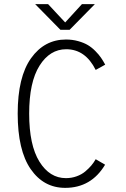

<svg xmlns="http://www.w3.org/2000/svg" viewBox="-20 -897 610 928"><path d="M438.5 -877 316.5 -753H272L150 -877H212.5L295 -788.5L376 -877ZM295 11Q191 11 128.2 -79.8Q65.5 -170.5 65.5 -348Q65.5 -525 130 -615.5Q194.5 -706 299 -706Q330.5 -706 358 -698.2Q385.5 -690.5 404.8 -679Q424 -667.5 441 -650.2Q458 -633 468.2 -618Q478.5 -603 488.5 -584.5L442.5 -559Q392.5 -659 300 -659Q221 -659 171 -579.5Q121 -500 121 -348Q121 -195.5 170.5 -115.8Q220 -36 298.5 -36Q326 -36 350.2 -44.8Q374.5 -53.5 392 -68.2Q409.5 -83 421.5 -97.2Q433.5 -111.5 442.5 -127.5L488 -101Q421 11 295 11Z"/></svg>

Font: League Mono Narrow UltraLight
Style: Regular
Weight: 200
Width: 3
Designer: Tyler Finck
Foundry: The League of Moveable Type / Tyler Finck
Version: Version 2.210